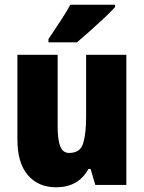

<svg xmlns="http://www.w3.org/2000/svg" viewBox="-20 -786 611 816"><path d="M517 -553V0H385L365 -68H356Q313 10 219 10Q143 10 98.5 -41.5Q54 -93 54 -193V-553H225V-248Q225 -192 236 -164Q247 -136 274 -136Q321 -136 333.5 -177Q346 -218 346 -289V-553ZM469 -756Q453 -738 424.5 -711Q396 -684 364.5 -656Q333 -628 307 -606H186V-620Q210 -656 235.5 -694.5Q261 -733 279 -766H469Z"/></svg>

Font: Noto Sans Khmer UI Condensed Black
Style: Regular
Weight: 900
Width: 3
Designer: Danh Hong and the Monotype Design Team
Foundry: Monotype Imaging Inc.
Version: Version 2.002; ttfautohint (v1.8.4.7-5d5b)